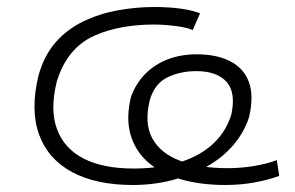

<svg xmlns="http://www.w3.org/2000/svg" viewBox="-20 -520 843 548"><path d="M359 8Q254 8 185.5 -29Q117 -66 91.5 -136Q66 -206 90 -305Q106 -362 139 -399.5Q172 -437 218 -459Q264 -481 316 -490.5Q368 -500 421 -500Q461 -500 494.5 -495.5Q528 -491 551 -482L530 -434Q517 -441 483 -445.5Q449 -450 418 -450Q374 -450 330.5 -442.5Q287 -435 249 -418Q211 -401 184 -368.5Q157 -336 142 -287Q122 -206 143 -150.5Q164 -95 219.5 -67Q275 -39 361 -39Q427 -39 484.5 -54.5Q542 -70 582.5 -104.5Q623 -139 640 -192Q654 -256 626.5 -286.5Q599 -317 540 -317Q495 -317 458.5 -299.5Q422 -282 408 -236Q391 -169 414.5 -125.5Q438 -82 494.5 -61Q551 -40 629 -40Q667 -40 704 -46Q741 -52 770 -63L777 -18Q744 -6 705 1Q666 8 623 8Q552 8 495.5 -8.5Q439 -25 402.5 -57Q366 -89 352.5 -136Q339 -183 354 -244Q368 -282 394.5 -309Q421 -336 458.5 -350.5Q496 -365 541 -365Q598 -365 636.5 -345.5Q675 -326 690 -287Q705 -248 691 -186Q677 -142 645.5 -105.5Q614 -69 570 -44.5Q526 -20 472 -6Q418 8 359 8Z"/></svg>

Font: Nunito Sans 7pt Expanded ExtraLight
Style: Italic
Weight: 250
Width: 7
Italic angle: -9°
Designer: Vernon Adams
Foundry: Vernon Adams
Version: Version 3.101;gftools[0.9.27]